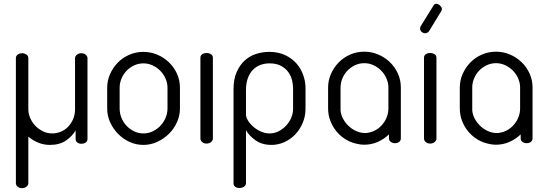

<svg xmlns="http://www.w3.org/2000/svg" viewBox="-20 -750 2860 1003"><path d="M405 -472Q419 -472 428 -464Q437 -456 437 -446V-23Q437 -12 428 -5.5Q419 1 405 1Q393 1 384 -5.5Q375 -12 375 -23V-69Q359 -40 325.5 -16.5Q292 7 241 7Q209 7 180.5 -4.5Q152 -16 128 -36V207Q128 217 118.5 225Q109 233 95 233Q81 233 72 225Q63 217 63 207V-180V-202V-446Q63 -459 73.5 -465.5Q84 -472 96 -472Q107 -472 117.5 -465.5Q128 -459 128 -446V-202V-180Q128 -156 138 -133Q148 -110 165 -92.5Q182 -75 204.5 -64Q227 -53 253 -53Q275 -53 296.5 -61.5Q318 -70 334.5 -86.5Q351 -103 361.5 -126.5Q372 -150 372 -180V-446Q372 -456 381.5 -464Q391 -472 405 -472Z M729 -479Q767 -479 801.5 -464.5Q836 -450 862.5 -424.5Q889 -399 904.5 -365Q920 -331 920 -292V-183Q920 -146 904.5 -111.5Q889 -77 862.5 -51Q836 -25 801.5 -9Q767 7 729 7Q691 7 657 -8.5Q623 -24 597 -50.5Q571 -77 555.5 -111Q540 -145 540 -183V-292Q540 -329 555 -363Q570 -397 595.5 -423Q621 -449 655.5 -464Q690 -479 729 -479ZM855 -292Q855 -316 845 -339Q835 -362 818 -379.5Q801 -397 778 -408Q755 -419 729 -419Q703 -419 680 -408Q657 -397 640.5 -379.5Q624 -362 614.5 -339Q605 -316 605 -292V-183Q605 -158 614.5 -134.5Q624 -111 641 -93Q658 -75 680.5 -64Q703 -53 729 -53Q755 -53 778 -64Q801 -75 818 -93Q835 -111 845 -134.5Q855 -158 855 -183Z M1059 -473Q1073 -473 1082.5 -466.5Q1092 -460 1092 -449V-26Q1092 -16 1082.5 -8Q1073 0 1059 0Q1045 0 1036 -8Q1027 -16 1027 -26V-449Q1027 -460 1036 -466.5Q1045 -473 1059 -473Z M1398 7Q1349 7 1315 -17Q1281 -41 1265 -70V207Q1265 218 1255 225Q1245 232 1231 232Q1217 232 1208.5 225.5Q1200 219 1200 208V-285Q1200 -337 1216.5 -374Q1233 -411 1259 -434.5Q1285 -458 1318.5 -468.5Q1352 -479 1386 -479Q1435 -479 1471 -461.5Q1507 -444 1530 -417Q1553 -390 1564.5 -356.5Q1576 -323 1576 -290V-181Q1576 -143 1561.5 -108.5Q1547 -74 1523 -48.5Q1499 -23 1466.5 -8Q1434 7 1398 7ZM1388 -53Q1413 -53 1435 -64Q1457 -75 1474 -93Q1491 -111 1501 -134Q1511 -157 1511 -181V-290Q1511 -309 1505.5 -331.5Q1500 -354 1486 -373.5Q1472 -393 1448 -406Q1424 -419 1388 -419Q1363 -419 1341 -411Q1319 -403 1302 -386Q1285 -369 1275 -342.5Q1265 -316 1265 -278V-152Q1265 -138 1275 -121Q1285 -104 1302 -89Q1319 -74 1341.5 -63.5Q1364 -53 1388 -53Z M1883 -480Q1921 -480 1955.5 -465.5Q1990 -451 2016.5 -425.5Q2043 -400 2058.5 -366Q2074 -332 2074 -293V-280V-184V-27Q2074 -16 2065.5 -9Q2057 -2 2043 -2Q2030 -2 2021 -9Q2012 -16 2012 -27V-48Q1986 -23 1953 -8.5Q1920 6 1883 6Q1874 6 1865 5Q1856 4 1848 2Q1816 -4 1788 -20.5Q1760 -37 1739 -62Q1718 -87 1706 -118Q1694 -149 1694 -183V-184V-280V-293Q1694 -330 1709 -364Q1724 -398 1749.5 -424Q1775 -450 1809.5 -465Q1844 -480 1883 -480ZM1759 -280V-184V-173Q1761 -150 1772.5 -129Q1784 -108 1801.5 -91.5Q1819 -75 1841.5 -65Q1864 -55 1888 -55Q1899 -55 1910 -58Q1953 -68 1981 -104Q2009 -140 2009 -184V-280V-293Q2009 -317 1999 -340Q1989 -363 1972 -380.5Q1955 -398 1932 -409Q1909 -420 1883 -420Q1857 -420 1834 -409Q1811 -398 1794.5 -380.5Q1778 -363 1768.5 -340Q1759 -317 1759 -293Z M2227 -473Q2241 -473 2250.5 -466.5Q2260 -460 2260 -449V-26Q2260 -16 2250.5 -8Q2241 0 2227 0Q2213 0 2204 -8Q2195 -16 2195 -26V-449Q2195 -460 2204 -466.5Q2213 -473 2227 -473ZM2221 -587Q2219 -585 2217 -582.5Q2215 -580 2213 -580Q2205 -574 2193.5 -577.5Q2182 -581 2177 -591Q2172 -601 2177 -612L2244 -720Q2246 -724 2249 -727Q2259 -733 2269 -728Q2279 -723 2284 -715Q2293 -704 2284 -690Z M2571 -480Q2609 -480 2643.5 -465.5Q2678 -451 2704.5 -425.5Q2731 -400 2746.5 -366Q2762 -332 2762 -293V-280V-184V-27Q2762 -16 2753.5 -9Q2745 -2 2731 -2Q2718 -2 2709 -9Q2700 -16 2700 -27V-48Q2674 -23 2641 -8.5Q2608 6 2571 6Q2562 6 2553 5Q2544 4 2536 2Q2504 -4 2476 -20.5Q2448 -37 2427 -62Q2406 -87 2394 -118Q2382 -149 2382 -183V-184V-280V-293Q2382 -330 2397 -364Q2412 -398 2437.5 -424Q2463 -450 2497.5 -465Q2532 -480 2571 -480ZM2447 -280V-184V-173Q2449 -150 2460.5 -129Q2472 -108 2489.5 -91.5Q2507 -75 2529.5 -65Q2552 -55 2576 -55Q2587 -55 2598 -58Q2641 -68 2669 -104Q2697 -140 2697 -184V-280V-293Q2697 -317 2687 -340Q2677 -363 2660 -380.5Q2643 -398 2620 -409Q2597 -420 2571 -420Q2545 -420 2522 -409Q2499 -398 2482.5 -380.5Q2466 -363 2456.5 -340Q2447 -317 2447 -293Z"/></svg>

Font: AkaAcidDosis
Style: Regular
Weight: 400
Designer: Edgar Tolentino, Pablo Impallari, Igino Marini, Aka-Acid
Foundry: Edgar Tolentino, Pablo Impallari, Igino Marini, Cyberella
Version: Version 1.007